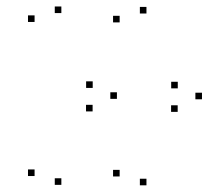

<svg xmlns="http://www.w3.org/2000/svg" viewBox="-20 -548 660 583"><path d="M519.5 -208.3V-228.3H499.5V-208.3ZM593.3 -246.5V-266.5H573.3V-246.5ZM424.7 -507V-527H404.7V-507ZM343.3 -480V-500H323.3V-480ZM593.3 -246.5V-266.5H573.3V-246.5ZM519.8 -279.7V-299.7H499.8V-279.7ZM343.3 -12.2V-32.2H323.3V-12.2ZM424.7 14.7V-5.3H404.7V14.7ZM261.2 -209.7V-229.7H241.2V-209.7ZM335 -247.8V-267.8H315V-247.8ZM166.3 -508.3V-528.3H146.3V-508.3ZM85 -481.3V-501.3H65V-481.3ZM335 -247.8V-267.8H315V-247.8ZM261.5 -281V-301H241.5V-281ZM85 -13.5V-33.5H65V-13.5ZM166.3 13.3V-6.7H146.3V13.3Z"/></svg>

Font: Monaspace Krypton Dots Var
Style: Regular
Weight: 400
Designer: Riley Cran and the Lettermatic Team
Version: Version 1.100 (Monaspace Krypton Dots)